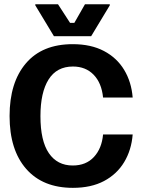

<svg xmlns="http://www.w3.org/2000/svg" viewBox="-20 -870 665 902"><path d="M322.5 12.5Q180.8 12.5 102.9 -76.7Q25 -165.8 25 -325Q25 -482.5 101.7 -572.5Q178.3 -662.5 321.7 -662.5Q407.5 -662.5 468.3 -630.4Q529.2 -598.3 563.3 -541.7Q597.5 -485 603.3 -411.7H464.2Q457.5 -480 420 -518.8Q382.5 -557.5 322.5 -557.5Q246.7 -557.5 208.3 -496.7Q170 -435.8 170 -324.2Q170 -208.3 209.6 -150.4Q249.2 -92.5 321.7 -92.5Q384.2 -92.5 421.2 -132.5Q458.3 -172.5 464.2 -238.3H603.3Q597.5 -165 563.3 -108.3Q529.2 -51.7 468.8 -19.6Q408.3 12.5 322.5 12.5ZM408.3 -700H233.3L145.8 -845V-850H252.5L309.2 -762.5H329.2L379.2 -850H495.8V-845Z"/></svg>

Font: Familjen Grotesk Variable
Style: Regular
Weight: 400
Designer: Anders Wikstroem, Jonas Baeckman, Matilda Gysing, Kristian Moeller
Foundry: Familjen STHLM AB
Version: Version 2.000